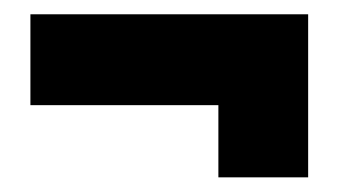

<svg xmlns="http://www.w3.org/2000/svg" viewBox="-20 -326 462 262"><path d="M278 -84H400.5V-306.5H21.5V-182.5H278Z"/></svg>

Font: Anybody Condensed Black
Style: Regular
Weight: 900
Width: 3
Designer: Tyler Finck
Foundry: Etcetera Type Company
Version: Version 1.113;gftools[0.9.25]